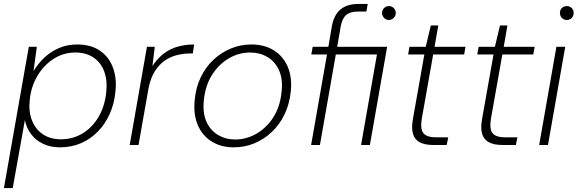

<svg xmlns="http://www.w3.org/2000/svg" viewBox="-32 -740 2948 980"><path d="M-12 220 115 -501H156L139 -377Q161 -414 193.5 -445Q226 -476 268.5 -494.5Q311 -513 361 -513Q432 -513 478 -481.5Q524 -450 544.5 -395Q565 -340 557 -271Q551 -210 528 -158.5Q505 -107 467.5 -68.5Q430 -30 381 -9Q332 12 273 12Q226 12 188 -6Q150 -24 126.5 -55.5Q103 -87 95 -127L33 220ZM279 -29Q339 -29 388.5 -58.5Q438 -88 470 -141.5Q502 -195 510 -266Q517 -329 500 -375Q483 -421 445 -446.5Q407 -472 353 -472Q293 -472 243 -440.5Q193 -409 160 -354.5Q127 -300 120 -232Q113 -172 131 -126Q149 -80 187 -54.5Q225 -29 279 -29Z M630 0 718 -501H758L746 -403Q771 -441 802.5 -465.5Q834 -490 873.5 -501.5Q913 -513 959 -513L952 -467H935Q905 -467 872 -459Q839 -451 809.5 -431Q780 -411 757.5 -375Q735 -339 725 -283L675 0Z M1161 12Q1096 12 1048 -18Q1000 -48 977 -103Q954 -158 962 -231Q968 -295 993 -346.5Q1018 -398 1057.5 -435Q1097 -472 1146.5 -492.5Q1196 -513 1251 -513Q1317 -513 1365 -483.5Q1413 -454 1436.5 -399.5Q1460 -345 1452 -271Q1445 -207 1420 -155.5Q1395 -104 1355.5 -66.5Q1316 -29 1266.5 -8.5Q1217 12 1161 12ZM1168 -28Q1225 -28 1276 -57Q1327 -86 1362 -139.5Q1397 -193 1405 -269Q1413 -335 1392.5 -380.5Q1372 -426 1333 -449Q1294 -472 1245 -472Q1188 -472 1137.5 -443Q1087 -414 1052 -360.5Q1017 -307 1009 -232Q1001 -165 1021.5 -119.5Q1042 -74 1081 -51Q1120 -28 1168 -28Z M1556 0 1637 -462H1557L1564 -501H1644L1662 -607Q1669 -644 1685.5 -669Q1702 -694 1730 -707Q1758 -720 1798 -720H1845L1838 -681H1795Q1756 -681 1735.5 -664Q1715 -647 1707 -605L1689 -501H1944L1856 0H1811L1892 -462H1682L1601 0ZM1952 -638Q1938 -638 1928 -649Q1918 -660 1918 -674Q1918 -689 1928.5 -699Q1939 -709 1953 -709Q1967 -709 1977.5 -699Q1988 -689 1988 -674Q1988 -659 1977.5 -648.5Q1967 -638 1952 -638Z M2180 0Q2137 0 2111 -13.5Q2085 -27 2076 -56.5Q2067 -86 2076 -135L2134 -462H2051L2058 -501H2141L2167 -610H2205L2186 -501H2344L2337 -462H2179L2121 -135Q2112 -82 2129 -60.5Q2146 -39 2194 -39H2256L2248 0Z M2533 0Q2490 0 2464 -13.5Q2438 -27 2429 -56.5Q2420 -86 2429 -135L2487 -462H2404L2411 -501H2494L2520 -610H2558L2539 -501H2697L2690 -462H2532L2474 -135Q2465 -82 2482 -60.5Q2499 -39 2547 -39H2609L2601 0Z M2720 0 2808 -501H2853L2765 0ZM2861 -638Q2847 -638 2836.5 -648Q2826 -658 2826 -674Q2826 -690 2836.5 -699.5Q2847 -709 2861 -709Q2875 -709 2885.5 -699.5Q2896 -690 2896 -674Q2896 -658 2886 -648Q2876 -638 2861 -638Z"/></svg>

Font: DM Sans 18pt ExtraLight
Style: Italic
Weight: 250
Italic angle: -10°
Designer: Colophon Foundry, Jonny Pinhorn
Foundry: Colophon Foundry
Version: Version 4.004;gftools[0.9.30]